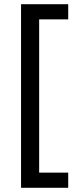

<svg xmlns="http://www.w3.org/2000/svg" viewBox="-20 -734 369 912"><path d="M304 158V86H166V-642H304V-714H80V158Z"/></svg>

Font: Noto Sans Psalter Pahlavi
Style: Regular
Weight: 400
Designer: Monotype Design Team
Foundry: Monotype Imaging Inc.
Version: Version 2.002